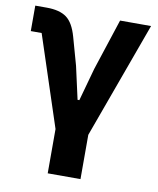

<svg xmlns="http://www.w3.org/2000/svg" viewBox="-82 -590 704 854"><g transform="rotate(10 270.0 -162.5)"><path d="M192 0 57 -410H8V-525H60Q118 -525 149.5 -502Q181 -479 198 -418L233 -293L266 -145H274L315 -293L391 -525H531L340 0V200H192Z"/></g></svg>

Font: Aneliza ExtraBold
Style: Regular
Weight: 800
Designer: Mike Abbink, Paul van der Laan, Pieter van Rosmalen
Foundry: Bold Monday
Version: Version 3.001;September 8, 2019;FontCreator 11.5.0.2425 64-b